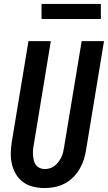

<svg xmlns="http://www.w3.org/2000/svg" viewBox="-20 -943 546 971"><path d="M206 8Q177 8 149 1.5Q121 -5 98.5 -21Q76 -37 61.5 -60.5Q47 -84 40.5 -111.5Q34 -139 34.5 -168.5Q35 -198 40 -228L124 -735H237L151 -212Q148 -198 147 -184.5Q146 -171 147 -158Q148 -145 151 -132Q154 -119 161.5 -109Q169 -99 181 -93.5Q193 -88 206 -88Q219 -88 232.5 -92Q246 -96 256.5 -104.5Q267 -113 275.5 -124Q284 -135 290 -147.5Q296 -160 299 -172.5Q302 -185 304 -198L393 -735H506L415 -183Q411 -158 403 -133.5Q395 -109 381.5 -86.5Q368 -64 348.5 -45Q329 -26 305.5 -14Q282 -2 256.5 3Q231 8 206 8ZM190 -847V-923H490V-847Z"/></svg>

Font: Iosevka Custom
Style: Bold Italic
Weight: 700
Italic angle: -9°
Designer: Belleve Invis
Foundry: Belleve Invis
Version: Version 30.3.1; ttfautohint (v1.8.3)